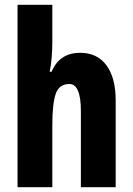

<svg xmlns="http://www.w3.org/2000/svg" viewBox="-20 -780 554 800"><path d="M198 -605Q198 -573 195.5 -541.5Q193 -510 187 -481H195Q228 -560 314 -560Q385 -560 423.5 -508Q462 -456 462 -361V0H317V-317Q317 -430 269 -430Q226 -430 212 -388.5Q198 -347 198 -258V0H53V-760H198Z"/></svg>

Font: Noto Sans ExtraCondensed ExtraBold
Style: Regular
Weight: 800
Width: 2
Designer: Monotype Design Team
Foundry: Monotype Imaging Inc.
Version: Version 2.013; ttfautohint (v1.8.4.7-5d5b)